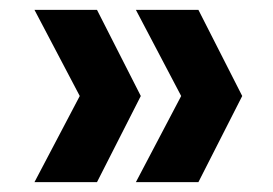

<svg xmlns="http://www.w3.org/2000/svg" viewBox="-20 -490 554 390"><path d="M177 -120H50L142 -295L50 -470H177L266 -295ZM383 -120H256L348 -295L256 -470H383L472 -295Z"/></svg>

Font: DM Sans 20pt
Style: Bold
Weight: 700
Version: Version 4.004;gftools[0.9.30]